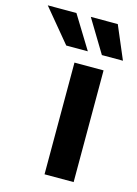

<svg xmlns="http://www.w3.org/2000/svg" viewBox="-240 -793 613 856"><g transform="rotate(15 66.0 -365.5)"><path d="M52.7 0H187V-515.6H52.7ZM162.1 -579.6H259.3L194.8 -731.4H70.3ZM-2.4 -579.6H97.2L3.9 -731.4H-128.4Z"/></g></svg>

Font: Raveo Display Display SemiBold
Style: Regular
Weight: 600
Designer: Jakub Foglar, Rasmus Andersson (Inter)
Foundry: Jakubfoglar.com
Version: Version 1.100;Glyphs 3.2.3 (3260)